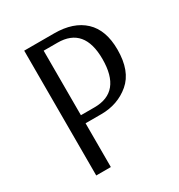

<svg xmlns="http://www.w3.org/2000/svg" viewBox="-157 -758 809 866"><g transform="rotate(-30 248.0 -325.0)"><path d="M94 0V-650H250Q350 -650 405.5 -598Q461 -546 461 -444Q461 -332 399.5 -280Q338 -228 252 -228H170V0ZM170 -270H241Q381 -270 381 -441Q381 -606 242 -606H170Z"/></g></svg>

Font: Arsenal
Style: Regular
Weight: 400
Designer: Andrij Shevchenko
Foundry: Stairsfor
Version: Version 2.001;PS 002.001;hotconv 1.0.88;makeotf.lib2.5.64775